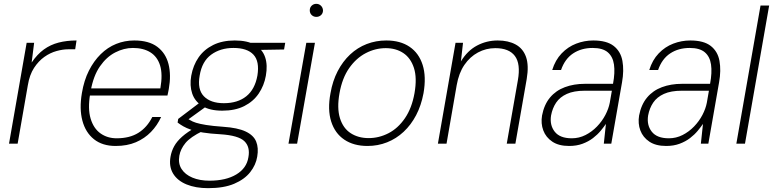

<svg xmlns="http://www.w3.org/2000/svg" viewBox="-20 -749 4030 1001"><path d="M27 0 119 -526H158L145 -423Q174 -466 208.5 -491Q243 -516 285.5 -527Q328 -538 379 -538L372 -492H335Q308 -492 275 -483Q242 -474 211.5 -452.5Q181 -431 157.5 -395Q134 -359 125 -304L72 0Z M583 12Q514 12 470 -23Q426 -58 409.5 -120Q393 -182 407 -264Q418 -330 443.5 -380.5Q469 -431 505 -466.5Q541 -502 585.5 -520Q630 -538 680 -538Q756 -538 800 -505Q844 -472 858.5 -415Q873 -358 860 -285Q859 -277 857 -269.5Q855 -262 853 -251H436L442 -288H816Q829 -362 814.5 -408Q800 -454 763.5 -476.5Q727 -499 673 -499Q626 -499 580.5 -475.5Q535 -452 501 -403Q467 -354 453 -276L450 -259Q437 -182 452.5 -130.5Q468 -79 504 -53.5Q540 -28 588 -28Q656 -28 701.5 -56.5Q747 -85 774 -139H820Q800 -95 767 -61Q734 -27 688.5 -7.5Q643 12 583 12Z M1065 232Q1000 232 952.5 212.5Q905 193 882.5 156Q860 119 869 68Q874 39 888 13.5Q902 -12 929.5 -36.5Q957 -61 1002 -86L1037 -66Q973 -35 947 -3.5Q921 28 915 63Q908 103 926.5 132Q945 161 983 177Q1021 193 1072 193Q1158 193 1212 160.5Q1266 128 1275 71Q1285 17 1254 -13Q1223 -43 1129 -49Q1075 -52 1038 -58Q1001 -64 976.5 -72.5Q952 -81 935.5 -90.5Q919 -100 906 -110L909 -129L1020 -213L1062 -199L943 -113L948 -136Q960 -130 971.5 -122.5Q983 -115 1002 -109Q1021 -103 1054.5 -97.5Q1088 -92 1144 -88Q1219 -83 1260.5 -63.5Q1302 -44 1315.5 -11Q1329 22 1321 68Q1314 111 1284.5 148.5Q1255 186 1201 209Q1147 232 1065 232ZM1139 -172Q1074 -172 1035 -196Q996 -220 982 -261.5Q968 -303 977 -354Q987 -409 1015.5 -450Q1044 -491 1091.5 -514.5Q1139 -538 1204 -538Q1271 -538 1310 -514.5Q1349 -491 1362.5 -450Q1376 -409 1366 -354Q1357 -303 1329 -261.5Q1301 -220 1253.5 -196Q1206 -172 1139 -172ZM1147 -211Q1219 -211 1264 -247Q1309 -283 1322 -355Q1334 -429 1301.5 -464Q1269 -499 1197 -499Q1129 -499 1081 -464Q1033 -429 1021 -355Q1008 -283 1043 -247Q1078 -211 1147 -211ZM1285 -488 1277 -526H1467L1461 -491Z M1484 0 1577 -526H1622L1529 0ZM1629 -661Q1615 -661 1605 -670.5Q1595 -680 1595 -695Q1595 -710 1605 -719.5Q1615 -729 1629 -729Q1643 -729 1653 -719.5Q1663 -710 1664 -695Q1664 -680 1654 -670.5Q1644 -661 1629 -661Z M1896 12Q1824 12 1775 -21Q1726 -54 1706.5 -116Q1687 -178 1703 -263Q1714 -327 1740.5 -378Q1767 -429 1805.5 -465Q1844 -501 1892 -519.5Q1940 -538 1994 -538Q2067 -538 2115.5 -505Q2164 -472 2183.5 -410.5Q2203 -349 2188 -263Q2176 -199 2149.5 -148.5Q2123 -98 2084.5 -62Q2046 -26 1998 -7Q1950 12 1896 12ZM1902 -29Q1956 -29 2005.5 -54.5Q2055 -80 2091 -132.5Q2127 -185 2141 -263Q2155 -343 2138 -395Q2121 -447 2082.5 -472.5Q2044 -498 1991 -498Q1937 -498 1887 -472Q1837 -446 1800.5 -394Q1764 -342 1750 -263Q1736 -185 1752.5 -132.5Q1769 -80 1808.5 -54.5Q1848 -29 1902 -29Z M2263 0 2355 -526H2394L2383 -429Q2417 -485 2467 -511.5Q2517 -538 2575 -538Q2630 -538 2668.5 -517Q2707 -496 2722.5 -452Q2738 -408 2726 -337L2667 0H2622L2680 -331Q2695 -416 2664.5 -457Q2634 -498 2562 -498Q2514 -498 2472 -475.5Q2430 -453 2401 -410.5Q2372 -368 2361 -305L2308 0Z M2947 12Q2893 12 2859.5 -10.5Q2826 -33 2812.5 -69Q2799 -105 2806 -147Q2817 -204 2847.5 -240.5Q2878 -277 2925 -294.5Q2972 -312 3029 -312H3176Q3187 -371 3181 -412.5Q3175 -454 3148.5 -476.5Q3122 -499 3070 -499Q3011 -499 2968 -470.5Q2925 -442 2905 -384H2859Q2875 -436 2908 -470.5Q2941 -505 2984 -521.5Q3027 -538 3073 -538Q3143 -538 3179.5 -509.5Q3216 -481 3225 -431.5Q3234 -382 3223 -320L3167 0H3128L3139 -103Q3128 -87 3111.5 -67Q3095 -47 3071.5 -29Q3048 -11 3017 0.5Q2986 12 2947 12ZM2961 -28Q2999 -28 3032.5 -45Q3066 -62 3092.5 -89.5Q3119 -117 3136 -149.5Q3153 -182 3159 -213L3170 -276H3028Q2972 -276 2935.5 -259.5Q2899 -243 2879.5 -214Q2860 -185 2853 -147Q2845 -97 2872 -62.5Q2899 -28 2961 -28Z M3453 12Q3399 12 3365.5 -10.5Q3332 -33 3318.5 -69Q3305 -105 3312 -147Q3323 -204 3353.5 -240.5Q3384 -277 3431 -294.5Q3478 -312 3535 -312H3682Q3693 -371 3687 -412.5Q3681 -454 3654.5 -476.5Q3628 -499 3576 -499Q3517 -499 3474 -470.5Q3431 -442 3411 -384H3365Q3381 -436 3414 -470.5Q3447 -505 3490 -521.5Q3533 -538 3579 -538Q3649 -538 3685.5 -509.5Q3722 -481 3731 -431.5Q3740 -382 3729 -320L3673 0H3634L3645 -103Q3634 -87 3617.5 -67Q3601 -47 3577.5 -29Q3554 -11 3523 0.5Q3492 12 3453 12ZM3467 -28Q3505 -28 3538.5 -45Q3572 -62 3598.5 -89.5Q3625 -117 3642 -149.5Q3659 -182 3665 -213L3676 -276H3534Q3478 -276 3441.5 -259.5Q3405 -243 3385.5 -214Q3366 -185 3359 -147Q3351 -97 3378 -62.5Q3405 -28 3467 -28Z M3819 0 3945 -720H3990L3864 0Z"/></svg>

Font: DM Sans 9pt ExtraLight
Style: Italic
Weight: 250
Italic angle: -10°
Version: Version 4.004;gftools[0.9.30]